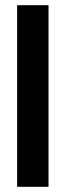

<svg xmlns="http://www.w3.org/2000/svg" viewBox="-20 -720 254 740"><path d="M46 0V-700H167V0Z"/></svg>

Font: Georama Semi Condensed SemiBold
Style: Regular
Weight: 600
Width: 4
Designer: Jean-Baptiste Levee
Foundry: Production Type
Version: Version 1.000